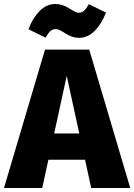

<svg xmlns="http://www.w3.org/2000/svg" viewBox="-39 -944 674 964"><path d="M243 -798Q225 -798 214 -788Q203 -778 190 -755L104 -797Q124 -852 159 -888Q194 -924 239 -924Q274 -924 308.5 -902Q343 -880 355 -880Q372 -880 383 -890Q394 -900 407 -923L493 -881Q472 -825 437 -789.5Q402 -754 357 -754Q324 -754 290 -776Q256 -798 243 -798ZM419 0 388 -142H204L173 0H-19L187 -695H409L615 0ZM233 -274H359L296 -563Z"/></svg>

Font: FiraGO ExtraBold
Style: Regular
Weight: 800
Designer: bBox Type
Foundry: bBox Type GmbH
Version: Version 1.001;PS 001.001;hotconv 1.0.88;makeotf.lib2.5.64775